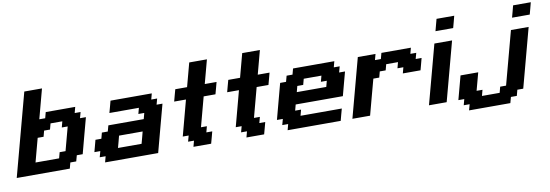

<svg xmlns="http://www.w3.org/2000/svg" viewBox="-67 -1377 5738 2004"><g transform="rotate(-10 2801.5 -375.0)"><path d="M0 0H562.5L579.1 -62.5H641.6L658.7 -125H721.2Q737.8 -187.5 771 -312.5Q804.2 -437.5 821.3 -500H758.8L775.9 -562.5H713.4L730 -625H417.5L400.9 -562.5H338.4L421.9 -875H234.4Q195.3 -729 117.2 -437.5Q39.1 -146 0 0ZM471.2 -125H221.2Q232.4 -167 254.6 -250Q276.9 -333 288.1 -375H350.6L367.2 -437.5H429.7L446.3 -500H571.3L554.7 -437.5H617.2Q606 -396 583.7 -312.5Q561.5 -229 550.3 -187.5H487.8Z M936.5 0H1499Q1521 -83 1565.7 -250Q1610.4 -417 1632.8 -500H1570.3L1587.4 -562.5H1524.9L1541.5 -625H1104Q1098.6 -604 1087.4 -562.3Q1076.2 -520.5 1070.3 -500H1382.8L1366.2 -437.5H1428.7L1412.1 -375H1037.1L1020 -312.5H957.5L940.9 -250H878.4Q873 -229 861.8 -187.3Q850.6 -145.5 845.2 -125H907.7L890.6 -62.5H953.1ZM1345.2 -125H1095.2Q1101.1 -145.5 1112.1 -187.3Q1123 -229 1128.4 -250H1378.4Q1373 -229 1362.1 -187.3Q1351.1 -145.5 1345.2 -125Z M1873 0H2060.5Q2066.4 -21 2077.6 -62.5Q2088.9 -104 2094.2 -125H2031.7L2048.3 -187.5H1985.8L2069.3 -500H2194.3Q2200.2 -520.5 2211.4 -562.3Q2222.7 -604 2228 -625H2103Q2114.3 -667 2136.5 -750Q2158.7 -833 2169.9 -875H1982.4Q1971.2 -833 1949 -750Q1926.8 -667 1915.5 -625H1790.5Q1784.7 -604 1773.4 -562.3Q1762.2 -520.5 1756.8 -500H1881.8Q1865.2 -437.5 1831.8 -312.5Q1798.3 -187.5 1781.7 -125H1844.2L1827.1 -62.5H1889.6Z M2434.6 0H2622.1Q2627.9 -21 2639.2 -62.5Q2650.4 -104 2655.8 -125H2593.3L2609.9 -187.5H2547.4L2630.9 -500H2755.9Q2761.7 -520.5 2772.9 -562.3Q2784.2 -604 2789.6 -625H2664.6Q2675.8 -667 2698 -750Q2720.2 -833 2731.4 -875H2543.9Q2532.7 -833 2510.5 -750Q2488.3 -667 2477.1 -625H2352.1Q2346.2 -604 2335 -562.3Q2323.7 -520.5 2318.4 -500H2443.4Q2426.8 -437.5 2393.3 -312.5Q2359.9 -187.5 2343.3 -125H2405.8L2388.7 -62.5H2451.2Z M2871.1 0H3433.6Q3439 -21 3450.2 -62.5Q3461.4 -104 3467.3 -125H3029.8L3046.4 -187.5H2983.9L3000.5 -250H3500.5Q3511.7 -292 3533.9 -375.2Q3556.2 -458.5 3567.4 -500H3504.9L3522 -562.5H3459.5L3476.1 -625H3038.6L3022 -562.5H2959.5L2942.4 -500H2879.9Q2863.3 -437.5 2829.8 -312.5Q2796.4 -187.5 2779.8 -125H2842.3L2825.2 -62.5H2887.7ZM3346.7 -375H3034.2L3050.8 -437.5H3113.3L3129.9 -500H3317.4L3300.8 -437.5H3363.3Z M3557.6 0H3745.1Q3761.7 -62.5 3795.2 -187.5Q3828.6 -312.5 3845.7 -375H3908.2L3924.8 -437.5H3987.3L4003.9 -500H4128.9L4112.3 -437.5H4174.8L4158.2 -375H4345.7Q4351.6 -395.5 4362.5 -437.3Q4373.5 -479 4378.9 -500H4316.4L4333.5 -562.5H4271L4287.6 -625H3975.1L3958.5 -562.5H3896L3912.6 -625H3725.1Q3697.3 -520.5 3641.4 -312.3Q3585.4 -104 3557.6 0Z M4369.1 0H4556.6Q4584.5 -104 4640.4 -312.3Q4696.3 -520.5 4724.1 -625H4536.6Q4508.8 -520.5 4452.9 -312.3Q4397 -104 4369.1 0ZM4570.3 -750H4757.8Q4763.7 -771 4774.7 -812.5Q4785.6 -854 4791 -875H4603.5Q4598.1 -854 4586.9 -812.5Q4575.7 -771 4570.3 -750Z M4772 125H5209.5L5226.6 62.5H5289.1L5305.7 0H5368.2Q5396 -104 5451.9 -312.3Q5507.8 -520.5 5535.6 -625H5348.1L5197.3 -62.5H5134.8L5118.2 0H4930.7L4947.3 -62.5H4884.8L4935.1 -250H4747.6Q4736.3 -208 4714.1 -125Q4691.9 -42 4680.7 0H4743.2L4726.6 62.5H4789.1ZM5381.8 -750H5569.3Q5575.2 -770.5 5586.2 -812.5Q5597.2 -854.5 5602.5 -875H5415Q5409.7 -854 5398.7 -812.5Q5387.7 -771 5381.8 -750Z"/></g></svg>

Font: Faithful 32x
Style: SemiboldOblique
Weight: 400
Foundry: Faithful Resource Pack
Version: Version 1.0; January 27, 2023